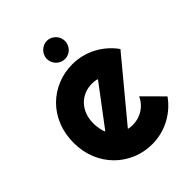

<svg xmlns="http://www.w3.org/2000/svg" viewBox="-207 -820 938 938"><g transform="rotate(-45 262.5 -351.0)"><path d="M258.8 -127.9Q266.6 -125.5 274.4 -124.8Q282.2 -124 290 -124Q309.6 -124 327.6 -129.4Q345.7 -134.8 361.6 -144.8Q377.4 -154.8 389.9 -169.2Q402.3 -183.6 410.2 -201.2L507.8 -103Q489.3 -76.7 465.1 -55.7Q440.9 -34.7 412.8 -20Q384.8 -5.4 353.8 2.2Q322.8 9.8 290 9.8Q234.9 9.8 186.3 -10.7Q137.7 -31.2 101.3 -67.9Q64.9 -104.5 43.9 -155Q22.9 -205.6 22.9 -266.1Q22.9 -328.1 43.9 -379.4Q64.9 -430.7 101.3 -466.8Q137.7 -502.9 186.3 -522.9Q234.9 -543 290 -543Q322.8 -543 354 -535.2Q385.3 -527.3 413.3 -512.7Q441.4 -498 465.8 -476.8Q490.2 -455.6 508.8 -429.2ZM327.1 -402.8Q317.9 -406.2 308.8 -407.2Q299.8 -408.2 290 -408.2Q262.7 -408.2 238.5 -398.2Q214.4 -388.2 196.5 -369.6Q178.7 -351.1 168.5 -325Q158.2 -298.8 158.2 -266.1Q158.2 -258.8 158.9 -249.5Q159.7 -240.2 161.4 -230.7Q163.1 -221.2 165.5 -212.4Q168 -203.6 171.9 -196.8ZM345.2 -648.9Q345.2 -635.7 340.3 -624.3Q335.4 -612.8 326.9 -604.2Q318.4 -595.7 307.1 -590.8Q295.9 -585.9 283.2 -585.9Q270.5 -585.9 259 -590.8Q247.6 -595.7 239 -604.2Q230.5 -612.8 225.3 -624.3Q220.2 -635.7 220.2 -648.9Q220.2 -661.6 225.3 -673.1Q230.5 -684.6 239 -693.1Q247.6 -701.7 259 -706.8Q270.5 -711.9 283.2 -711.9Q295.9 -711.9 307.1 -706.8Q318.4 -701.7 326.9 -693.1Q335.4 -684.6 340.3 -673.1Q345.2 -661.6 345.2 -648.9Z"/></g></svg>

Font: Righteous
Style: Regular
Weight: 400
Version: Version 1.000